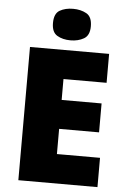

<svg xmlns="http://www.w3.org/2000/svg" viewBox="-61 -981 672 1025"><g transform="rotate(5 274.5 -468.5)"><path d="M501 0H77V-714H501V-559H270V-447H484V-292H270V-157H501ZM289 -937Q330 -937 360.5 -920Q391 -903 391 -852Q391 -803 360.5 -785.5Q330 -768 289 -768Q247 -768 217.5 -785.5Q188 -803 188 -852Q188 -903 217.5 -920Q247 -937 289 -937Z"/></g></svg>

Font: Noto Sans Bengali UI Black
Style: Regular
Weight: 900
Designer: Jelle Bosma - Monotype Design Team
Foundry: Monotype Imaging Inc.
Version: Version 2.003; ttfautohint (v1.8.4.7-5d5b)